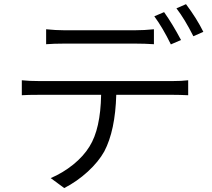

<svg xmlns="http://www.w3.org/2000/svg" viewBox="-20 -869 1040 941"><path d="M867.2 -672.9 817.4 -651.4Q777.3 -733.4 736.3 -789.1L784.2 -809.6Q825.2 -752 867.2 -672.9ZM642.6 -655.3H294.9Q244.1 -655.3 206.1 -652.3V-725.6Q252.9 -720.7 293.9 -720.7H642.6Q687.5 -720.7 734.4 -725.6V-652.3Q690.4 -655.3 642.6 -655.3ZM171.9 -471.7H826.2Q870.1 -471.7 902.3 -475.6V-402.3Q859.4 -404.3 826.2 -404.3H549.8Q544.9 -229.5 491.2 -127Q462.9 -76.2 410.2 -27.8Q357.4 20.5 294.9 52.7L228.5 3.9Q288.1 -21.5 338.9 -62.5Q389.6 -103.5 418.9 -151.4Q472.7 -237.3 475.6 -404.3H171.9Q114.3 -404.3 86.9 -402.3V-475.6Q123 -471.7 171.9 -471.7ZM844.7 -828.1 891.6 -848.6Q944.3 -778.3 976.6 -712.9L927.7 -691.4Q884.8 -776.4 844.7 -828.1Z"/></svg>

Font: Gen Shin Gothic Monospace Normal
Style: Regular
Weight: 350
Designer: [Source Han Sans]
Ryoko NISHIZUKA  (kana & ideographs); Paul D. Hunt (Latin, Greek & Cyrillic); Wenlong ZHANG  (bopomofo
Version: Version 1.002.20150607